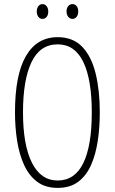

<svg xmlns="http://www.w3.org/2000/svg" viewBox="-20 -905 559 935"><path d="M466 -358Q466 -285 456 -218.5Q446 -152 423 -100.5Q400 -49 360.5 -19.5Q321 10 261 10Q200 10 160 -20.5Q120 -51 96.5 -103.5Q73 -156 63 -221.5Q53 -287 53 -358Q53 -541 106.5 -632.5Q160 -724 261 -724Q336 -724 381 -676.5Q426 -629 446 -546Q466 -463 466 -358ZM92 -358Q92 -199 135.5 -112.5Q179 -26 261 -26Q344 -26 385.5 -110.5Q427 -195 427 -358Q427 -518 385.5 -603.5Q344 -689 261 -689Q175 -689 133.5 -602.5Q92 -516 92 -358ZM159 -849Q159 -864 166.5 -874.5Q174 -885 187 -885Q199 -885 207 -875Q215 -865 215 -849Q215 -832 207 -822.5Q199 -813 187 -813Q174 -813 166.5 -823.5Q159 -834 159 -849ZM304 -850Q304 -865 312 -875Q320 -885 333 -885Q345 -885 353 -875.5Q361 -866 361 -850Q361 -833 353 -823Q345 -813 333 -813Q320 -813 312 -823.5Q304 -834 304 -850Z"/></svg>

Font: Noto Sans Lao Looped ExtraCondensed ExtraLight
Style: Regular
Weight: 200
Width: 2
Designer: Mark Frömberg, Ben Mitchell
Foundry: The Fontpad Ltd
Version: Version 1.002; ttfautohint (v1.8.4.7-5d5b)